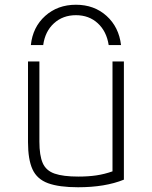

<svg xmlns="http://www.w3.org/2000/svg" viewBox="-20 -779 640 809"><path d="M309 10Q229 10 182.5 -7Q136 -24 117 -65.5Q98 -107 98 -180V-520H146V-182Q146 -124 160 -92Q174 -60 210 -47.5Q246 -35 310 -35Q352 -35 386 -40Q420 -45 454 -57V-520H502V-22Q423 10 309 10ZM300 -759Q223 -759 170.5 -712Q118 -665 110 -589H162Q170 -647 207.5 -681Q245 -715 300 -715Q355 -715 392 -681Q429 -647 438 -589H490Q481 -665 429 -712Q377 -759 300 -759Z"/></svg>

Font: M PLUS Code Latin 60 Light
Style: Regular
Weight: 300
Width: 7
Monospace: yes
Designer: Coji Morishita
Foundry: UNDERFOREST DESIGN
Version: Version 1.005; ttfautohint (v1.8.3)